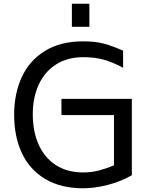

<svg xmlns="http://www.w3.org/2000/svg" viewBox="-20 -994 812 1031"><path d="M56 0ZM688 -463V-53Q629 -19 558.5 -1Q488 17 427 17Q307 17 223.5 -32.5Q140 -82 98 -171Q56 -260 56 -378Q56 -490 96.5 -579Q137 -668 220.5 -720Q304 -772 427 -772Q493 -772 538.5 -759.5Q584 -747 641 -722V-630Q590 -658 540.5 -672.5Q491 -687 427 -687Q342 -687 281 -648Q220 -609 188 -539.5Q156 -470 156 -381Q156 -288 187.5 -217.5Q219 -147 280 -107.5Q341 -68 427 -68Q470 -68 509 -78Q548 -88 592 -106V-376H310V-463ZM366 -974H460V-850H366Z"/></svg>

Font: Biryani
Style: Regular
Weight: 400
Designer: Dan Reynolds and Mathieu Reguer
Foundry: Dan Reynolds and Mathieu Reguer
Version: Version 1.004; ttfautohint (v1.1) -l 5 -r 5 -G 72 -x 0 -D la